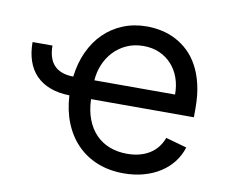

<svg xmlns="http://www.w3.org/2000/svg" viewBox="-67 -635 862 728"><g transform="rotate(10 364.5 -271.0)"><path d="M102.3 -419Q102.3 -395.2 108 -376.4Q113.6 -357.6 125.5 -344.5Q137.4 -331.3 155.9 -324.2Q174.4 -317.1 200.3 -316.8Q206.7 -369.7 226.7 -413.2Q246.8 -456.7 278.2 -487.6Q309.7 -518.5 351.4 -535.5Q393.1 -552.6 443.2 -552.6Q471.6 -552.6 500 -546.5Q528.4 -540.5 554.5 -527Q580.6 -513.5 603 -492.4Q625.4 -471.2 642 -440.9Q658.7 -410.5 668.1 -370.6Q677.6 -330.6 677.6 -279.8V-244.3H281.6Q283 -200.6 296 -166.9Q308.9 -133.2 331.3 -110.3Q353.7 -87.4 384.2 -75.6Q414.8 -63.9 451.7 -63.9Q501.1 -63.9 536.6 -85.2Q572.1 -106.5 588.1 -149.1L669 -126.4Q659.4 -95.5 639.9 -70.1Q620.4 -44.7 592.3 -26.6Q564.3 -8.5 528.8 1.4Q493.3 11.4 451.7 11.4Q395.6 11.4 350.1 -6.9Q304.7 -25.2 272 -58.8Q239.3 -92.3 220.3 -139.4Q201.3 -186.4 198.2 -244.3Q155.2 -245 122.9 -257.5Q90.6 -269.9 68.9 -292.4Q47.2 -315 36.4 -347.1Q25.6 -379.3 25.6 -419ZM592.3 -316.8Q592.3 -351.6 581.9 -380.9Q571.4 -410.2 551.8 -431.6Q532.3 -453.1 504.8 -465.2Q477.3 -477.3 443.2 -477.3Q407.3 -477.3 378.4 -464.1Q349.4 -451 328.7 -428.8Q307.9 -406.6 295.8 -377.7Q283.7 -348.7 281.6 -316.8Z"/></g></svg>

Font: Fast_Sans
Style: Regular
Weight: 400
Designer: Rasmus Andersson
Foundry: rsms
Version: Version 3.018;git-588b23468